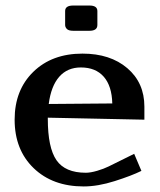

<svg xmlns="http://www.w3.org/2000/svg" viewBox="-20 -670 581 698"><path d="M334 -579.1Q334 -558.1 305.2 -558.1H246.1Q229.5 -558.1 223.1 -564.7Q216.8 -571.3 216.8 -579.1V-629.9Q216.8 -649.9 246.1 -649.9H305.2Q334 -649.9 334 -629.9ZM157.2 -292 388.2 -293.9Q386.7 -357.4 357.2 -391.1Q327.6 -424.8 273.9 -424.8Q225.1 -424.8 195.3 -390.9Q165.5 -356.9 157.2 -292ZM153.8 -242.2V-237.8Q153.8 -133.3 185.3 -87.6Q216.8 -42 292 -42Q309.1 -42 333.3 -49.1Q357.4 -56.2 375 -64.9L467.8 -110.8L494.1 -48.8Q458.5 -31.2 397.2 -11.7Q335.9 7.8 284.2 7.8Q171.4 7.8 102.3 -58.8Q33.2 -125.5 33.2 -234.9Q33.2 -342.8 101.1 -408.9Q168.9 -475.1 279.8 -475.1Q380.9 -475.1 442.9 -422.1Q504.9 -369.1 504.9 -282.2V-234.9Z"/></svg>

Font: Resagokr
Style: Bold
Weight: 600
Designer: gluk
Foundry: gluk
Version: Version 0.95